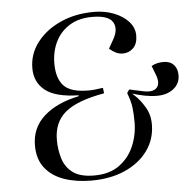

<svg xmlns="http://www.w3.org/2000/svg" viewBox="-52 -767 841 834"><g transform="rotate(-5 368.5 -350.5)"><path d="M313 14Q248 14 195.5 -4Q143 -22 112.5 -60.5Q82 -99 82 -159Q82 -236 137.5 -286Q193 -336 290 -356V-360Q190 -362 145 -397.5Q100 -433 100 -494Q100 -556 138 -606Q176 -656 241 -685.5Q306 -715 387 -715Q435 -715 474.5 -699.5Q514 -684 538 -657.5Q562 -631 562 -597Q562 -561 543 -542.5Q524 -524 498 -524Q481 -524 467 -531Q453 -538 439 -550L460 -587Q486 -632 467.5 -663Q449 -694 378 -694Q320 -694 279.5 -669Q239 -644 218 -601.5Q197 -559 197 -506Q197 -442 227 -409.5Q257 -377 335 -377Q349 -377 363 -378.5Q377 -380 398 -383L401 -359Q282 -338 230.5 -295Q179 -252 179 -175Q179 -130 191.5 -91.5Q204 -53 236 -30Q268 -7 328 -7Q394 -7 437 -38Q480 -69 501 -118.5Q522 -168 522 -223Q522 -258 518.5 -286.5Q515 -315 501 -351L511 -366L571 -353Q614 -344 630.5 -363Q647 -382 632 -420L617 -459Q631 -467 644 -469.5Q657 -472 670 -472Q698 -472 714 -455Q730 -438 730 -409Q730 -373 702 -350.5Q674 -328 629 -328Q603 -328 575.5 -333.5Q548 -339 522 -347L534 -336Q556 -316 576.5 -281.5Q597 -247 596 -203Q595 -140 559 -91Q523 -42 460 -14Q397 14 313 14Z"/></g></svg>

Font: Literata 72pt
Style: Italic
Weight: 400
Italic angle: -2°
Designer: Latin by Veronika Burian and Jose Scaglione. Greek by Irene Vlachou. Cyrillic by Vera Evstafieva
Foundry: TypeTogether
Version: Version 3.002